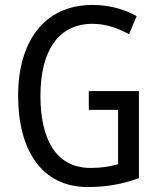

<svg xmlns="http://www.w3.org/2000/svg" viewBox="-20 -744 640 774"><path d="M338 -377V-301H456V-82C425 -73 390 -67 345 -67C201 -67 143 -190 143 -357C143 -543 218 -648 353 -648C404 -648 454 -632 500 -606L531 -679C479 -708 419 -724 353 -724C156 -724 53 -574 53 -358C53 -143 145 10 334 10C409 10 476 -2 540 -26V-377Z"/></svg>

Font: Noto Sans Arabic UI Cn
Style: Regular
Weight: 400
Width: 3
Designer: Monotype Design Team, Nadine Chahine and Nizar Qandah
Foundry: Monotype Imaging Inc.
Version: Version 2.010